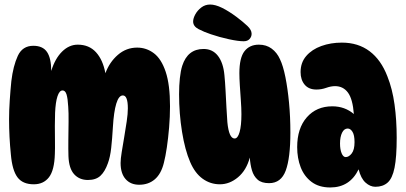

<svg xmlns="http://www.w3.org/2000/svg" viewBox="-20 -814 1790 847"><path d="M703 -96Q691 -47 663 -23Q635 1 594 1Q556 1 534 -24Q512 -49 512 -95Q512 -113 517 -143.5Q522 -174 528 -209.5Q534 -245 539 -278.5Q544 -312 544 -336Q544 -393 522 -393Q504 -393 493 -357Q482 -321 478 -253Q475 -201 470.5 -161Q466 -121 456 -94Q443 -57 423 -38.5Q403 -20 368 -20Q330 -20 307 -45.5Q284 -71 282 -125Q281 -155 281.5 -196Q282 -237 282.5 -277Q283 -317 281 -343Q279 -380 273.5 -397.5Q268 -415 256 -415Q242 -415 233.5 -389Q225 -363 223 -316Q222 -293 222 -259Q222 -225 222.5 -191.5Q223 -158 222 -135Q220 -63 196 -32Q172 -1 129 -1Q80 -1 57 -32Q34 -63 28 -132Q24 -171 22 -210Q20 -249 20 -288Q20 -327 23 -371.5Q26 -416 30 -456Q38 -523 58.5 -567.5Q79 -612 127 -612Q169 -612 187.5 -584.5Q206 -557 206 -501Q223 -556 254 -586.5Q285 -617 323 -617Q373 -617 403.5 -583.5Q434 -550 445 -491Q463 -540 500 -572Q537 -604 585 -604Q626 -604 659 -579Q692 -554 711 -497Q730 -440 730 -345Q730 -299 726 -251.5Q722 -204 716 -163.5Q710 -123 703 -96Z M1167 -6Q1134 -6 1116.5 -21.5Q1099 -37 1091.5 -62.5Q1084 -88 1082 -119Q1067 -63 1030 -32Q993 -1 950 -1Q908 -1 874 -25.5Q840 -50 819 -99Q796 -152 783 -232.5Q770 -313 770 -398Q770 -437 773.5 -469.5Q777 -502 784 -524Q808 -598 878 -598Q918 -598 941.5 -567.5Q965 -537 970 -483Q973 -453 975 -414.5Q977 -376 979 -339Q981 -302 983 -275Q990 -203 1015 -203Q1029 -203 1037 -231.5Q1045 -260 1045 -310Q1045 -337 1042.5 -371Q1040 -405 1038 -437.5Q1036 -470 1036 -491Q1036 -559 1058.5 -588Q1081 -617 1122 -617Q1155 -617 1178.5 -599.5Q1202 -582 1215 -553Q1229 -524 1239 -474Q1249 -424 1255 -361.5Q1261 -299 1261 -229Q1261 -117 1240.5 -61.5Q1220 -6 1167 -6ZM1090 -665Q1090 -652 1081 -642Q1072 -632 1055 -632Q1031 -632 989.5 -641Q948 -650 910 -663Q880 -673 856 -685.5Q832 -698 832 -719Q832 -733 841.5 -750.5Q851 -768 868 -781Q885 -794 907 -794Q930 -794 959.5 -779.5Q989 -765 1024 -739Q1053 -717 1071.5 -699.5Q1090 -682 1090 -665Z M1636 10Q1613 10 1592.5 -8.5Q1572 -27 1562 -67Q1523 13 1437 13Q1387 13 1354.5 -11.5Q1322 -36 1306.5 -76Q1291 -116 1291 -165Q1291 -248 1333.5 -296.5Q1376 -345 1446 -345Q1501 -345 1541 -311Q1536 -377 1515 -405.5Q1494 -434 1458 -434Q1440 -434 1419 -426.5Q1398 -419 1376 -419Q1342 -419 1324 -440.5Q1306 -462 1306 -496Q1306 -538 1331 -567Q1356 -596 1397.5 -611Q1439 -626 1488 -626Q1560 -626 1610.5 -588Q1661 -550 1689 -477Q1711 -422 1720.5 -353Q1730 -284 1730 -206Q1730 -121 1720.5 -74Q1711 -27 1690 -8.5Q1669 10 1636 10ZM1505 -121Q1519 -121 1531.5 -137Q1544 -153 1544 -187Q1544 -218 1535 -232.5Q1526 -247 1514 -247Q1498 -247 1489 -228.5Q1480 -210 1480 -181Q1480 -155 1487 -138Q1494 -121 1505 -121Z"/></svg>

Font: DynaPuff Condensed
Style: Bold
Weight: 700
Width: 3
Designer: Toshi Omagari, Jennifer Daniel
Foundry: Google Fonts
Version: Version 2.000; ttfautohint (v1.8.4.7-5d5b)